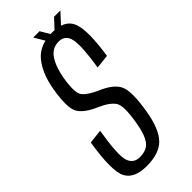

<svg xmlns="http://www.w3.org/2000/svg" viewBox="-213 -678 721 721"><g transform="rotate(-45 147.0 -317.5)"><path d="M96 4Q30 4 9.5 -36Q-11 -76 10 -207.5L66 -214Q47.5 -103.5 57.5 -70.8Q67.5 -38 102 -38Q139.5 -38 157 -62Q174.5 -86 183 -139Q196.5 -217.5 181.8 -240Q167 -262.5 124 -281.5Q71 -304 54.5 -333Q38 -362 52.5 -448Q64.5 -519 98.5 -560.8Q132.5 -602.5 199.5 -602.5Q266.5 -602.5 283.8 -557.8Q301 -513 283 -394.5L227.5 -388.5Q243 -485.5 235.8 -523.2Q228.5 -561 192.5 -561Q157 -561 137 -529.5Q117 -498 109 -448Q98 -380.5 113.2 -361.5Q128.5 -342.5 170 -324Q224.5 -301 240.2 -268.5Q256 -236 240.5 -142Q227.5 -63.5 195.8 -29.8Q164 4 96 4ZM177.5 -569 136 -639H169.5L199.5 -588.5L246.5 -639H280L215.5 -569Z"/></g></svg>

Font: Anybody Condensed Light
Style: Italic
Weight: 300
Width: 3
Italic angle: -10°
Designer: Tyler Finck
Foundry: Etcetera Type Company
Version: Version 1.010; ttfautohint (v1.8.3) -l 8 -r 50 -G 200 -x 14 